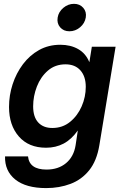

<svg xmlns="http://www.w3.org/2000/svg" viewBox="-20 -756 626 987"><path d="M217.3 210.9Q113.8 210.9 58.8 167Q3.9 123 5.9 47.9H124Q130.9 115.7 219.2 115.7Q279.8 115.7 319.6 82.5Q359.4 49.3 368.7 -9.8L379.9 -84.5H379.4Q347.2 -39.1 306.9 -17.8Q266.6 3.4 216.8 3.4Q127.4 3.4 76.9 -54.4Q26.4 -112.3 26.4 -206.1Q26.4 -266.1 44.9 -323Q63.5 -379.9 97.9 -425.8Q132.3 -471.7 180.9 -498.8Q229.5 -525.9 290 -525.9Q342.8 -525.9 381.8 -503.7Q420.9 -481.4 439 -437H439.5L452.1 -515.6H574.2L490.7 -9.3Q477.5 70.8 438.7 119.1Q399.9 167.5 342.5 189.2Q285.2 210.9 217.3 210.9ZM249 -98.1Q301.8 -98.1 340.3 -129.6Q378.9 -161.1 399.9 -209.5Q420.9 -257.8 420.9 -309.6Q420.9 -363.3 393.3 -394.3Q365.7 -425.3 316.9 -425.3Q263.7 -425.3 226.3 -393.1Q189 -360.8 169.7 -311.3Q150.4 -261.7 150.4 -209.5Q150.4 -154.8 176.5 -126.5Q202.6 -98.1 249 -98.1ZM336.9 -595.2Q306.6 -595.2 289.1 -615.7Q271.5 -636.2 276.4 -666Q281.2 -695.3 305.7 -715.8Q330.1 -736.3 360.4 -736.3Q390.1 -736.3 408 -715.8Q425.8 -695.3 420.9 -666Q416 -636.2 391.6 -615.7Q367.2 -595.2 336.9 -595.2Z"/></svg>

Font: Inter Display SemiBold
Style: Italic
Weight: 600
Italic angle: -9.39999°
Designer: Rasmus Andersson
Foundry: rsms
Version: Version 4.000;git-a52131595